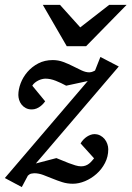

<svg xmlns="http://www.w3.org/2000/svg" viewBox="-36 -740 539 786"><path d="M110.8 -70.8 194.8 -92.8Q205.1 -88.9 218.3 -83.3Q231.4 -77.6 245.4 -72.3Q259.3 -66.9 272.5 -63Q285.6 -59.1 295.9 -59.1Q306.6 -59.1 314.7 -62.3Q322.8 -65.4 328.9 -70.3Q335 -75.2 339.8 -80.8Q344.7 -86.4 349.1 -91.8L293.9 -152.8Q298.8 -161.6 305.7 -168.7Q312.5 -175.8 320.1 -180.7Q327.6 -185.5 335.4 -188.2Q343.3 -190.9 350.1 -190.9Q363.8 -190.9 374.3 -185.3Q384.8 -179.7 392.1 -170.9Q399.4 -162.1 403.3 -150.9Q407.2 -139.6 407.2 -128.9Q407.2 -98.6 393.8 -72.8Q380.4 -46.9 359.1 -28.1Q337.9 -9.3 312.3 1.5Q286.6 12.2 262.2 12.2Q239.3 12.2 218.5 5.6Q197.8 -1 178.5 -9Q159.2 -17.1 140.6 -23.9Q122.1 -30.8 104 -30.8Q100.1 -30.8 92.5 -29.3Q85 -27.8 78.1 -21L53.2 25.9L-16.1 -11.2L323.2 -408.2L234.9 -389.2Q214.4 -400.4 192.4 -409.2Q170.4 -418 149.9 -418Q143.6 -418 135.7 -416Q127.9 -414.1 120.6 -410.4Q113.3 -406.7 106.7 -401.4Q100.1 -396 96.2 -389.2L148.9 -325.2Q147 -322.3 142.1 -316.7Q137.2 -311 130.1 -305.4Q123 -299.8 113.8 -295.9Q104.5 -292 94.2 -292Q80.1 -292 69.6 -297.6Q59.1 -303.2 52.2 -312Q45.4 -320.8 42.2 -331.3Q39.1 -341.8 39.1 -351.1Q39.1 -374 48.6 -399.2Q58.1 -424.3 76.4 -445.6Q94.7 -466.8 120.8 -480.5Q147 -494.1 180.2 -494.1Q202.6 -494.1 223.4 -486.3Q244.1 -478.5 262.7 -469Q281.2 -459.5 298.1 -451.7Q314.9 -443.8 330.1 -443.8Q333 -443.8 338.4 -445.1Q343.8 -446.3 353 -451.2L375 -506.8L450.2 -467.8ZM316.4 -550.8H237.3L139.2 -720.2H209.5L292.5 -627.9L411.1 -720.2H482.4Z"/></svg>

Font: Charis SIL APac
Style: Italic
Weight: 400
Italic angle: -11°
Foundry: SIL International
Version: Version 5.000